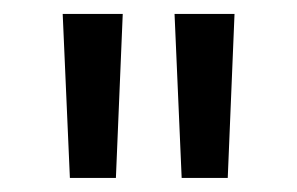

<svg xmlns="http://www.w3.org/2000/svg" viewBox="-20 -730 426 275"><path d="M80.1 -475.1 69.8 -710H155.8L146 -475.1ZM230 -710H315.9L306.2 -475.1H240.2Z"/></svg>

Font: TASA Orbiter Text
Style: Regular
Weight: 400
Designer: Weizhong Zhang
Version: Version 1.000;Glyphs 3.1.2 (3151)